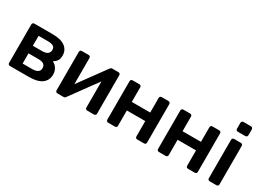

<svg xmlns="http://www.w3.org/2000/svg" viewBox="-27 -1384 2770 2041"><g transform="rotate(30 1358.0 -363.0)"><path d="M90 0Q80 0 73 -6.5Q66 -13 66 -24V-496Q66 -507 73 -513.5Q80 -520 90 -520H312Q418 -520 469 -481Q520 -442 520 -376Q520 -334 504 -311Q488 -288 460 -271Q495 -255 514.5 -222.5Q534 -190 534 -151Q534 -79 481 -39.5Q428 0 323 0ZM194 -308H310Q350 -308 373 -324.5Q396 -341 396 -373Q396 -405 373 -417.5Q350 -430 310 -430H194ZM194 -90H314Q354 -90 378 -105Q402 -120 402 -152Q402 -185 380.5 -200Q359 -215 314 -215H194Z M672 0Q663 0 656 -6.5Q649 -13 649 -23V-496Q649 -507 656 -513.5Q663 -520 673 -520H756Q767 -520 773.5 -513.5Q780 -507 780 -496V-175L1020 -504Q1025 -511 1031 -515.5Q1037 -520 1047 -520H1123Q1132 -520 1139 -513.5Q1146 -507 1146 -498V-24Q1146 -13 1139 -6.5Q1132 0 1122 0H1039Q1028 0 1021.5 -6.5Q1015 -13 1015 -24V-345L775 -16Q771 -9 764.5 -4.5Q758 0 748 0Z M1296 0Q1286 0 1279 -6.5Q1272 -13 1272 -24V-496Q1272 -507 1279 -513.5Q1286 -520 1296 -520H1379Q1390 -520 1396.5 -513.5Q1403 -507 1403 -496V-317H1629V-496Q1629 -507 1635.5 -513.5Q1642 -520 1653 -520H1736Q1747 -520 1753.5 -513.5Q1760 -507 1760 -496V-24Q1760 -13 1753.5 -6.5Q1747 0 1736 0H1653Q1642 0 1635.5 -6.5Q1629 -13 1629 -24V-212H1403V-24Q1403 -13 1396.5 -6.5Q1390 0 1379 0Z M1919 0Q1909 0 1902 -6.5Q1895 -13 1895 -24V-496Q1895 -507 1902 -513.5Q1909 -520 1919 -520H2002Q2013 -520 2019.5 -513.5Q2026 -507 2026 -496V-317H2252V-496Q2252 -507 2258.5 -513.5Q2265 -520 2276 -520H2359Q2370 -520 2376.5 -513.5Q2383 -507 2383 -496V-24Q2383 -13 2376.5 -6.5Q2370 0 2359 0H2276Q2265 0 2258.5 -6.5Q2252 -13 2252 -24V-212H2026V-24Q2026 -13 2019.5 -6.5Q2013 0 2002 0Z M2538 -606Q2527 -606 2520.5 -612.5Q2514 -619 2514 -630V-702Q2514 -712 2520.5 -719Q2527 -726 2538 -726H2629Q2640 -726 2647 -719Q2654 -712 2654 -702V-630Q2654 -619 2647 -612.5Q2640 -606 2629 -606ZM2542 0Q2532 0 2525 -6.5Q2518 -13 2518 -24V-496Q2518 -507 2525 -513.5Q2532 -520 2542 -520H2625Q2636 -520 2642.5 -513.5Q2649 -507 2649 -496V-24Q2649 -13 2642.5 -6.5Q2636 0 2625 0Z"/></g></svg>

Font: Fz Rubik Med
Style: Regular
Weight: 500
Designer: Hubert and Fischer
Foundry: Hubert and Fischer
Version: Vit hóa bi FontZin.com